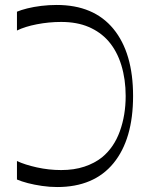

<svg xmlns="http://www.w3.org/2000/svg" viewBox="-20 -735 606 770"><path d="M48 -15.1V-89.2Q79.6 -74.4 127.7 -63.7Q175.9 -53 225.3 -53Q277.4 -53 318.4 -66.7Q359.4 -80.3 389.6 -104.4Q437.3 -143.9 460.6 -208.5Q484 -273.1 484 -350Q484 -416.7 466.6 -473.6Q449.3 -530.4 414.4 -570.7Q382.6 -606.8 335.6 -626.9Q288.6 -647 225.3 -647Q175.9 -647 127.7 -637.6Q79.6 -628.3 48 -612.6V-688.1Q64.3 -695 89.4 -701.3Q114.6 -707.6 145.4 -711.4Q176.3 -715.1 207.3 -715.1Q356.1 -715.1 434.9 -619.1Q513.7 -523 513.7 -350Q513.7 -176.7 435.4 -80.8Q357.1 15.1 209.3 15.1Q179 15.1 148.3 10.6Q117.6 6.1 91.7 -0.6Q65.9 -7.4 48 -15.1Z"/></svg>

Font: Ojuju ExtraLight
Style: Regular
Weight: 200
Designer: Chisaokwu Joboson, Mirko Velimirovic
Foundry: Udi Foundry
Version: Version 1.000